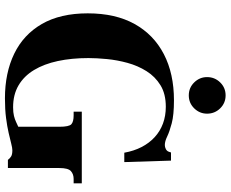

<svg xmlns="http://www.w3.org/2000/svg" viewBox="-98 -823 933 777"><g transform="rotate(90 368.5 -434.5)"><path d="M378 12Q275 12 197.5 -25.5Q120 -63 77 -137.5Q34 -212 34 -323Q34 -435 77 -512.5Q120 -590 199 -631Q278 -672 386 -672Q445 -672 479 -663Q513 -654 532.5 -644.5Q552 -635 567 -635Q575 -635 583 -639Q591 -643 594 -651L597 -660H630L636 -471H598Q591 -510 575 -541Q559 -572 535 -594Q511 -616 480 -627.5Q449 -639 412 -639Q360 -639 325 -617.5Q290 -596 268 -561Q246 -526 234.5 -484Q223 -442 219 -400.5Q215 -359 215 -326Q215 -258 227 -202Q239 -146 263.5 -105.5Q288 -65 325.5 -43Q363 -21 414 -21Q435 -21 449 -24.5Q463 -28 473.5 -33Q484 -38 493 -42V-208Q493 -248 482.5 -257Q472 -266 447 -266H432V-299H722V-266H704Q685 -266 672.5 -255Q660 -244 660 -208V0H627Q621 -8 613 -13Q605 -18 588 -18Q579 -18 561.5 -13.5Q544 -9 518 -3Q492 3 457.5 7.5Q423 12 378 12ZM366 -732Q335 -732 313.5 -754Q292 -776 292 -806Q292 -837 313.5 -859Q335 -881 366 -881Q397 -881 418.5 -859Q440 -837 440 -806Q440 -776 418.5 -754Q397 -732 366 -732Z"/></g></svg>

Font: Frank Ruhl Libre Black
Style: Regular
Weight: 900
Designer: Yanek Iontef
Foundry: Fontef
Version: Version 6.004